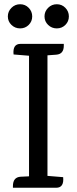

<svg xmlns="http://www.w3.org/2000/svg" viewBox="-20 -886 362 906"><path d="M190 -808.5Q190 -832 207 -849Q224 -866 248 -866Q272 -866 288.5 -849Q305 -832 305 -808.5Q305 -785 288.5 -768.5Q272 -752 248 -752Q224 -752 207 -768.5Q190 -785 190 -808.5ZM204 -625V-56H205L278 -50Q283 0 245 0H41V-8Q41 -49 76 -52L117 -54V-623L44 -629Q39 -679 77 -679H281V-670Q281 -631 246 -628L205 -625ZM75 -866Q99 -866 115.5 -849Q132 -832 132 -808.5Q132 -785 115.5 -768.5Q99 -752 75 -752Q51 -752 34 -768.5Q17 -785 17 -808.5Q17 -832 34 -849Q51 -866 75 -866Z"/></svg>

Font: Karma Medium
Style: Regular
Weight: 500
Designer: Joana Correia
Foundry: Indian Type Foundry
Version: Version 1.202;PS 1.0;hotconv 1.0.78;makeotf.lib2.5.61930; tt